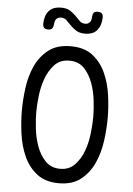

<svg xmlns="http://www.w3.org/2000/svg" viewBox="-62 -991 724 1047"><g transform="rotate(5 300.0 -467.5)"><path d="M300 -69Q350 -69 381 -102Q412 -135 428.5 -181Q445 -227 450.5 -278.5Q456 -330 456 -367Q456 -403 450.5 -453.5Q445 -504 428.5 -550Q412 -596 381.5 -628.5Q351 -661 300 -661Q249 -661 218.5 -628Q188 -595 171.5 -549Q155 -503 149.5 -452.5Q144 -402 144 -366Q144 -329 149.5 -278Q155 -227 171.5 -181Q188 -135 219 -102Q250 -69 300 -69ZM300 10Q226 10 179.5 -26.5Q133 -63 108 -119Q83 -175 74 -241Q65 -307 65 -367Q65 -425 73.5 -490.5Q82 -556 107 -611.5Q132 -667 178.5 -703.5Q225 -740 300 -740Q375 -740 421 -704Q467 -668 492 -612.5Q517 -557 526 -492Q535 -427 535 -368Q535 -308 526 -241.5Q517 -175 491.5 -119Q466 -63 420 -26.5Q374 10 300 10ZM198 -849Q197 -834 190 -827Q183 -820 169 -820Q154 -820 147 -827Q140 -834 140 -850Q141 -894 163 -919.5Q185 -945 230 -945Q261 -945 279.5 -933Q298 -921 311.5 -907Q325 -893 337 -881Q349 -869 368 -869Q378 -869 384.5 -873Q391 -877 395 -882.5Q399 -888 400.5 -896Q402 -904 402 -911Q403 -926 409.5 -933Q416 -940 430 -940Q446 -940 453 -933Q460 -926 460 -910Q459 -868 437.5 -841.5Q416 -815 371 -815Q341 -815 322.5 -827Q304 -839 290.5 -853Q277 -867 264.5 -879Q252 -891 234 -891Q223 -891 216.5 -887Q210 -883 206 -877.5Q202 -872 200.5 -864Q199 -856 198 -849Z"/></g></svg>

Font: Maple Mono NL Light
Style: Regular
Weight: 300
Monospace: yes
Designer: subframe7536
Version: Version 7.000